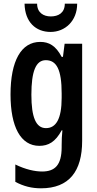

<svg xmlns="http://www.w3.org/2000/svg" viewBox="-20 -780 526 1040"><path d="M398 -760H331C331 -710 296 -691 255 -691C215 -691 181 -712 181 -760H113C115 -660 174 -607 254 -607C333 -607 398 -667 398 -760ZM198 -553C95 -553 37 -451 37 -268C37 -93 92 10 193 10C242 10 280 -11 314 -74H318C315 -48 314 -19 314 7V17C314 115 277 149 208 149C169 149 118 138 63 111V205C108 229 152 240 202 240C355 240 425 147 425 -17V-543H330L321 -472H314C282 -533 245 -553 198 -553ZM228 -454C286 -454 314 -404 314 -274V-250C314 -135 283 -86 229 -86C175 -86 150 -144 150 -267C150 -393 174 -454 228 -454Z"/></svg>

Font: Noto Sans Sinhala UI ExtraCondensed SemiBold
Style: Regular
Weight: 600
Width: 2
Designer: Jelle Bosma - Monotype Design Team
Foundry: Monotype Imaging Inc.
Version: Version 2.006